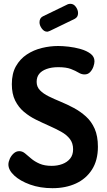

<svg xmlns="http://www.w3.org/2000/svg" viewBox="-20 -977 562 1006"><path d="M255 9Q190 9 137.5 -10Q85 -29 54.5 -57.5Q24 -86 24 -115Q24 -129 31.5 -145.5Q39 -162 52 -173.5Q65 -185 81 -185Q97 -185 111 -173.5Q125 -162 143 -146.5Q161 -131 187 -119.5Q213 -108 251 -108Q281 -108 306.5 -117.5Q332 -127 347.5 -146Q363 -165 363 -195Q363 -227 346 -249Q329 -271 300 -287Q271 -303 237 -318Q203 -333 168.5 -350Q134 -367 105.5 -391Q77 -415 59.5 -450Q42 -485 42 -536Q42 -592 63.5 -630Q85 -668 120.5 -691.5Q156 -715 199 -725.5Q242 -736 285 -736Q308 -736 339.5 -732.5Q371 -729 402.5 -720Q434 -711 454.5 -695.5Q475 -680 475 -656Q475 -644 469.5 -628Q464 -612 452.5 -599.5Q441 -587 423 -587Q407 -587 391.5 -596.5Q376 -606 351.5 -615.5Q327 -625 285 -625Q250 -625 224 -615.5Q198 -606 185 -589.5Q172 -573 172 -548Q172 -522 189.5 -504Q207 -486 235.5 -472Q264 -458 298 -444Q332 -430 366.5 -411.5Q401 -393 430 -367Q459 -341 476 -302.5Q493 -264 493 -208Q493 -137 462 -88.5Q431 -40 377.5 -15.5Q324 9 255 9ZM227 -811Q211 -811 199 -827.5Q187 -844 187 -860Q187 -882 204 -891L336 -955Q343 -957 349 -957Q366 -957 377.5 -941Q389 -925 389 -908Q389 -887 371 -878L241 -815Q237 -814 234 -812.5Q231 -811 227 -811Z"/></svg>

Font: Dosis ExtraLight
Style: Bold
Weight: 700
Version: Version 3.001; ttfautohint (v1.8.2)